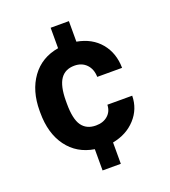

<svg xmlns="http://www.w3.org/2000/svg" viewBox="-139 -745 853 965"><g transform="rotate(-20 287.5 -262.5)"><path d="M290 -104Q329.1 -104 353.5 -125.5Q377.9 -147 378.9 -182.6H511.7Q510.7 -111.8 463.6 -60.3Q416.5 -8.8 340.8 5.4V119.6H243.2V5.9Q151.9 -8.8 100.1 -79.1Q48.3 -149.4 48.3 -259.8V-270.5Q48.3 -377 99.6 -447.8Q150.9 -518.6 243.2 -534.2V-643.6H340.8V-533.7Q420.4 -519.5 465.6 -465.3Q510.7 -411.1 511.7 -331.5H378.9Q377.9 -373.5 353.5 -398.7Q329.1 -423.8 289.6 -423.8Q239.7 -423.8 214.8 -387.5Q189.9 -351.1 189.5 -272.9V-256.8Q189.5 -174.8 214.6 -139.4Q239.7 -104 290 -104Z"/></g></svg>

Font: Vazir
Style: Bold
Weight: 700
Designer: Saber Rastikerdar
Foundry: Saber Rastikerdar
Version: Version 30.0.0